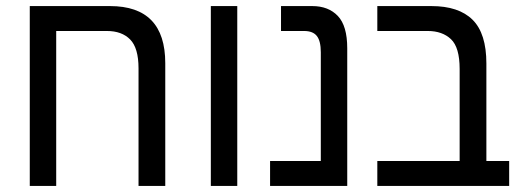

<svg xmlns="http://www.w3.org/2000/svg" viewBox="-20 -612 1714 632"><path d="M342 -592Q524 -592 524 -404V0H436V-387Q436 -454 408.5 -482Q381 -510 332 -510H165V0H78V-592Z M674 0V-592H761V0Z M869 0V-82H1036V-440Q1036 -477 1023 -493.5Q1010 -510 981 -510H905V-592H1008Q1061 -592 1092 -559.5Q1123 -527 1123 -453V0Z M1222 0V-82H1493V-385Q1493 -456 1464.5 -483Q1436 -510 1388 -510H1222V-592H1400Q1490 -592 1535.5 -547Q1581 -502 1581 -403V-82H1656V0Z"/></svg>

Font: Noto Sans Hebrew SemiCondensed
Style: Regular
Weight: 400
Width: 4
Designer: Monotype Design Team
Foundry: Monotype Imaging Inc.
Version: Version 2.004; ttfautohint (v1.8.4.7-5d5b)